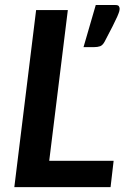

<svg xmlns="http://www.w3.org/2000/svg" viewBox="-20 -764 523 784"><path d="M451 -743.5H371L321 -571.5H363C373.3 -571.5 381.9 -572.8 388.8 -575.2C395.6 -577.8 401.7 -583.8 407 -593.5C421 -619.8 432.1 -641.2 440.2 -657.5C448.4 -673.8 454.6 -686.8 458.8 -696.2C462.9 -705.8 465.6 -712.8 466.8 -717.2C467.9 -721.8 468.5 -725.5 468.5 -728.5C468.5 -731.8 467.5 -735.2 465.5 -738.5C463.5 -741.8 458.7 -743.5 451 -743.5ZM181 -107.5 257 -723H127.5L38.5 0H431.5L444 -107.5Z"/></svg>

Font: Lato
Style: Bold Italic
Weight: 700
Italic angle: -7°
Designer: Lukasz Dziedzic
Foundry: tyPoland Lukasz Dziedzic
Version: Version 2.007; 2014-02-27